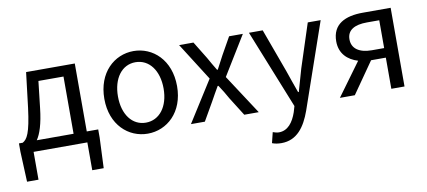

<svg xmlns="http://www.w3.org/2000/svg" viewBox="-71 -814 2904 1305"><g transform="rotate(-10 1381.0 -161.5)"><path d="M110 0H481V192H560L569 -17V-74H490V-543H154L125 -302C103 -127 79 -91 48 -74H22V-17L31 192H110ZM145 -74C171 -112 193 -177 205 -285L226 -469H399V-74Z M897 13C1030 13 1148 -91 1148 -271C1148 -452 1030 -557 897 -557C764 -557 646 -452 646 -271C646 -91 764 13 897 13ZM897 -63C803 -63 740 -146 740 -271C740 -396 803 -480 897 -480C991 -480 1055 -396 1055 -271C1055 -146 991 -63 897 -63Z M1196 0H1292L1365 -127C1384 -160 1401 -193 1420 -224H1425C1446 -193 1466 -160 1484 -127L1564 0H1664L1485 -274L1650 -543H1555L1488 -424C1471 -393 1456 -364 1440 -333H1435C1417 -364 1398 -393 1382 -424L1309 -543H1210L1375 -283Z M1780 234C1888 234 1945 152 1983 46L2187 -543H2098L2000 -242C1986 -193 1970 -138 1956 -88H1951C1932 -139 1914 -194 1897 -242L1787 -543H1692L1910 1L1898 42C1875 109 1837 159 1776 159C1761 159 1745 154 1734 150L1716 223C1733 230 1755 234 1780 234Z M2494 -281C2408 -281 2357 -316 2357 -380C2357 -444 2408 -473 2494 -473H2579V-281ZM2224 0H2327L2477 -215H2479H2579V0H2670V-543H2478C2357 -543 2266 -502 2266 -382C2266 -297 2320 -248 2390 -227Z"/></g></svg>

Font: GenYoGothic2 TW R
Style: Regular
Weight: 400
Version: Version 2.100;PS 2.1;hotconv 16.6.51;makeotf.lib2.5.65220 DE